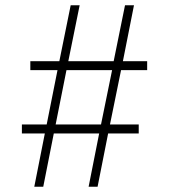

<svg xmlns="http://www.w3.org/2000/svg" viewBox="-20 -708 731 728"><path d="M110 0 150 -202H63V-236H157L198 -442H95V-476H205L248 -688H282L239 -476H411L454 -688H488L446 -476H538V-442H439L397 -236H506V-202H390L350 0H316L356 -202H184L144 0ZM191 -236H363L405 -442H232Z"/></svg>

Font: Saira Semi Condensed Thin
Style: Regular
Weight: 100
Width: 4
Designer: Hector Gatti with collaboration of the Omnibus-Type team
Foundry: Omnibus-Type
Version: Version 1.001; ttfautohint (v1.8)